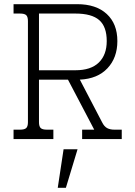

<svg xmlns="http://www.w3.org/2000/svg" viewBox="-20 -667 649 921"><path d="M45 -45H76Q98 -45 106 -53Q114 -61 114 -81V-566Q114 -586 106 -594Q98 -602 76 -602H45V-647H350Q441 -647 492 -600Q543 -553 543 -470Q543 -390 495.5 -339.5Q448 -289 363 -285L470 -80Q480 -60 494 -52.5Q508 -45 529 -45H564V0H374V-45H432L306 -285H167V-81Q167 -61 175 -53Q183 -45 205 -45H236V0H45ZM342 -330Q416 -330 454 -367Q492 -404 492 -470Q492 -539 456 -570.5Q420 -602 342 -602H167V-330ZM285 49H352L296 234H257Z"/></svg>

Font: Pridi ExtraLight
Style: Regular
Weight: 275
Designer: Katatrad Team
Foundry: CadsonDemak
Version: Version 1.001